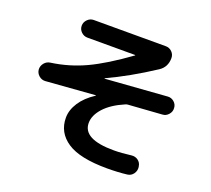

<svg xmlns="http://www.w3.org/2000/svg" viewBox="-135 -932 1269 1157"><g transform="rotate(20 500.0 -353.5)"><path d="M128 -314Q105 -313 87.5 -328.5Q70 -344 68 -367Q67 -390 82 -408Q97 -426 120 -429Q235 -445 339 -493.5Q443 -542 584 -644Q585 -644 585 -646Q585 -647 583 -647H278Q255 -647 238 -663.5Q221 -680 221 -703Q221 -726 238 -743Q255 -760 278 -760H740Q763 -760 779.5 -743.5Q796 -727 796 -704Q796 -646 750 -616Q597 -516 460 -453Q459 -453 459 -451Q459 -450 460 -450L854 -479Q877 -481 895 -465.5Q913 -450 914 -427Q916 -404 900 -385.5Q884 -367 861 -366L646 -351Q640 -351 630 -347Q548 -312 504.5 -264Q461 -216 461 -167Q461 -63 658 -63Q709 -63 770 -71Q794 -74 812.5 -60.5Q831 -47 834 -24L835 -20Q838 4 824 23.5Q810 43 786 46Q727 53 658 53Q483 53 402 -1Q321 -55 321 -150Q321 -199 352.5 -247.5Q384 -296 444 -335Q445 -335 445 -337Q445 -338 444 -338Z"/></g></svg>

Font: Rounded Mplus 1c Bold
Style: Bold
Weight: 700
Version: Version 1.059.20150529